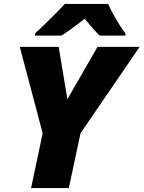

<svg xmlns="http://www.w3.org/2000/svg" viewBox="-20 -951 726 971"><path d="M320.8 -449.2 473.1 -713.9H686L387.2 -276.9L328.1 0H137.2L195.8 -276.9L80.1 -713.9H276.9ZM614.3 -771H484.4Q461.9 -791 408.2 -856Q339.8 -802.2 291 -771H157.2V-782.2Q195.8 -817.4 240.2 -861.6Q284.7 -905.8 308.1 -931.2H526.4Q539.1 -902.3 564.5 -858.2Q589.8 -814 614.3 -782.2Z"/></svg>

Font: Open Sans Extrabold
Style: Italic
Weight: 800
Italic angle: -12°
Foundry: Ascender Corporation
Version: Version 1.10